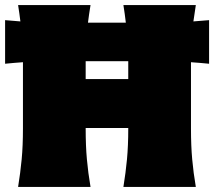

<svg xmlns="http://www.w3.org/2000/svg" viewBox="-39 -733 840 753"><path d="M32 0Q41 -55.5 46 -108.2Q51 -161 51 -229V-474Q51 -481.5 51 -489Q15 -486.5 -19 -483V-654Q11 -651 41 -649Q39 -665 36.8 -680.8Q34.5 -696.5 32 -713H316Q310 -676.5 306 -644H454.5Q452.5 -661 450.2 -678.2Q448 -695.5 445 -713H729Q723.5 -679.5 719.5 -649Q750.5 -651 781 -654V-483Q746.5 -486.5 710 -489Q710 -481.5 710 -474V-229Q710 -161 714.8 -108.2Q719.5 -55.5 729 0H445Q454 -55.5 459 -108.2Q464 -161 464 -229V-231H297V-229Q297 -161 301.8 -108.2Q306.5 -55.5 316 0ZM297 -474V-423H464V-474Q464 -483.5 464 -493H297Q297 -483.5 297 -474Z"/></svg>

Font: Commissioner Flair Black
Style: Regular
Weight: 900
Designer: Kostas Bartsokas
Foundry: Kostas Bartsokas
Version: Version 1.000; ttfautohint (v1.8.3)